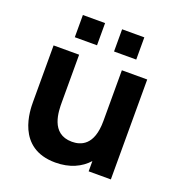

<svg xmlns="http://www.w3.org/2000/svg" viewBox="-135 -848 906 975"><g transform="rotate(20 318.0 -360.0)"><path d="M479 -616V-736H359V-616ZM267 -616V-736H147V-616ZM271 16C348.5 16 407 -12 446 -55.5V0H566V-540H429V-266C429 -132 361 -112 314 -112C198 -112 198 -236 198 -285V-540H60V-237C60 -192 60 16 271 16Z"/></g></svg>

Font: Manrope ExtraBold
Style: Regular
Weight: 800
Designer: Mikhail Sharanda
Foundry: Mikhail Sharanda
Version: Version 4.505